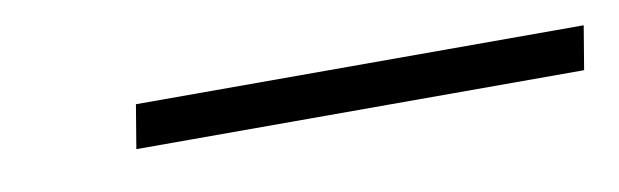

<svg xmlns="http://www.w3.org/2000/svg" viewBox="-23 -366 587 182"><g transform="rotate(-10 271.0 -275.0)"><path d="M100 -254H531L538 -296H107Z"/></g></svg>

Font: Charger Sport
Style: HLExtObl
Weight: 100
Designer: Jasper
Foundry: Cannot Into Space Fonts
Version: Version 1.1